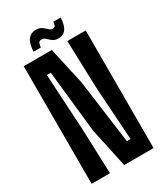

<svg xmlns="http://www.w3.org/2000/svg" viewBox="-231 -1041 970 1131"><g transform="rotate(-30 254.0 -475.0)"><path d="M43 0V-800H234L290.5 -545.5L348.5 -114H373.5L350 -472L339.5 -800H464.5V0H264.5L207 -268L162 -687H135L157 -305L168 0ZM325 -939.5H375Q372.5 -888 354.8 -863.8Q337 -839.5 303.5 -839.5Q283 -839.5 271 -846.2Q259 -853 250.8 -861.8Q242.5 -870.5 233.8 -877.2Q225 -884 211.5 -884Q196.5 -884 191.8 -873.8Q187 -863.5 185.5 -845H135.5Q139 -901 158 -925.5Q177 -950 210.5 -950Q231 -950 243.8 -943.5Q256.5 -937 265 -928.2Q273.5 -919.5 282 -912.8Q290.5 -906 303 -906Q315.5 -906 319.8 -914.5Q324 -923 325 -939.5Z"/></g></svg>

Font: Big Shoulders Display Thin ExtraBold
Style: Regular
Weight: 800
Version: Version 2.002